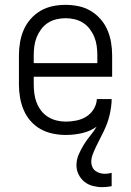

<svg xmlns="http://www.w3.org/2000/svg" viewBox="-20 -548 540 791"><path d="M401 223Q382 223 362.5 218Q343 213 328 201Q313 189 304 171Q295 153 295 133Q295 110 304 89Q313 68 325 48.5Q337 29 351.5 11.5Q366 -6 378 -26Q351 -7 318 0.5Q285 8 251 8Q225 8 198 2.5Q171 -3 147.5 -16Q124 -29 106 -49.5Q88 -70 77.5 -95Q67 -120 62.5 -146.5Q58 -173 58 -200V-320Q58 -347 62.5 -373.5Q67 -400 77.5 -424.5Q88 -449 106 -469.5Q124 -490 147 -503.5Q170 -517 196.5 -522.5Q223 -528 250 -528Q277 -528 303.5 -522.5Q330 -517 353 -503.5Q376 -490 394 -469.5Q412 -449 422.5 -424.5Q433 -400 437.5 -373.5Q442 -347 442 -320V-232H119V-200Q119 -181 121.5 -162Q124 -143 131 -125Q138 -107 150 -91.5Q162 -76 178.5 -66Q195 -56 213.5 -51.5Q232 -47 251 -47Q273 -47 295 -51.5Q317 -56 335.5 -67.5Q354 -79 366 -98.5Q378 -118 379 -140H440Q440 -123 437.5 -106Q435 -89 431 -72Q427 -55 421 -39Q415 -23 407.5 -7.5Q400 8 392 23.5Q384 39 376.5 54.5Q369 70 362.5 86.5Q356 103 356 120Q356 130 360.5 140Q365 150 373 156Q381 162 391.5 165Q402 168 412 168Q419 168 426 167Q433 166 440 164V219Q430 221 420.5 222Q411 223 401 223ZM119 -288H381V-320Q381 -339 378.5 -358Q376 -377 369 -394.5Q362 -412 350.5 -427.5Q339 -443 323 -453.5Q307 -464 288 -468.5Q269 -473 250 -473Q231 -473 212 -468.5Q193 -464 177 -453.5Q161 -443 149.5 -427.5Q138 -412 131 -394.5Q124 -377 121.5 -358Q119 -339 119 -320Z"/></svg>

Font: Iosevka Curly Light
Style: Regular
Weight: 300
Monospace: yes
Designer: Belleve Invis
Foundry: Belleve Invis
Version: Version 22.1.2; ttfautohint (v1.8.4)